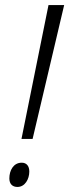

<svg xmlns="http://www.w3.org/2000/svg" viewBox="-20 -734 274 760"><path d="M65 -184H109L234 -714H172ZM49 6C79 6 96 -25 96 -55C96 -77 85 -90 66 -90C33 -90 17 -59 17 -28C17 -6 29 6 49 6Z"/></svg>

Font: Noto Sans Condensed Light
Style: Italic
Weight: 300
Width: 3
Italic angle: -12°
Designer: Monotype Design Team
Foundry: Monotype Imaging Inc.
Version: Version 2.013